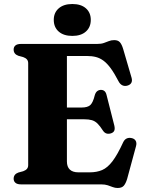

<svg xmlns="http://www.w3.org/2000/svg" viewBox="-20 -919 716 957"><path d="M241.5 -383H386Q417 -383 430.2 -395.5Q443.5 -408 452 -443Q456 -457.5 463.8 -464Q471.5 -470.5 482 -471Q505 -471.5 511 -446L550 -292.5Q553.5 -276.5 549.5 -267.5Q545.5 -258.5 533.5 -254.5Q521.5 -250.5 511.2 -253.5Q501 -256.5 493.5 -267.5Q478.5 -291 466 -303.2Q453.5 -315.5 438 -320Q422.5 -324.5 398.5 -324.5H241.5ZM48 -672Q48 -685 57 -692.5Q66 -700 84.5 -700H464Q484.5 -700 497.8 -704.8Q511 -709.5 522.8 -714.2Q534.5 -719 549.5 -719Q568 -719 577.5 -708.5Q587 -698 594 -674.5L635.5 -532.5Q640 -517.5 635.2 -507.5Q630.5 -497.5 617.5 -493Q602.5 -488 590.5 -493.5Q578.5 -499 571 -513.5Q550.5 -553 532.5 -577.8Q514.5 -602.5 496.5 -616Q478.5 -629.5 458.2 -634.8Q438 -640 412 -640H313.5V-114.5Q313.5 -87.5 328 -73.8Q342.5 -60 371 -60H427Q462.5 -60 489.2 -71.5Q516 -83 540.8 -115.5Q565.5 -148 594 -210Q600.5 -223.5 611 -228.5Q621.5 -233.5 634.5 -231Q649.5 -228.5 656 -217.8Q662.5 -207 658 -190.5L613.5 -26.5Q606.5 -4 596.8 7Q587 18 566.5 18Q553.5 18 542 13.5Q530.5 9 517 4.5Q503.5 0 483.5 0H84.5Q66 0 57 -7.8Q48 -15.5 48 -28Q48 -50.5 71.5 -59L95.5 -65.5Q108 -70 114.2 -77.2Q120.5 -84.5 120.5 -96V-604Q120.5 -615.5 114.2 -622.8Q108 -630 95.5 -634.5L71.5 -641Q48 -649.5 48 -672ZM340.5 -740Q297.5 -740 272.8 -761.5Q248 -783 248 -820Q248 -856 272.8 -877.5Q297.5 -899 340.5 -899Q384 -899 408.2 -877.5Q432.5 -856 432.5 -820Q432.5 -783.5 408.2 -761.8Q384 -740 340.5 -740Z"/></svg>

Font: Fraunces
Style: Bold
Weight: 700
Version: Version 1.000;[b76b70a41]